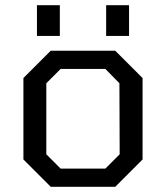

<svg xmlns="http://www.w3.org/2000/svg" viewBox="-20 -718 638 738"><path d="M122 -580V-698H210V-580ZM388 -580V-698H476V-580ZM175 0 70 -105V-418L175 -523H423L528 -418V-105L423 0ZM213 -70H385L440 -125L439 -398L385 -453H213L158 -398V-125Z"/></svg>

Font: Tomorrow
Style: Regular
Weight: 400
Designer: Tony de Marco, Monica Rizzolli
Foundry: Just in Type
Version: Version 2.002